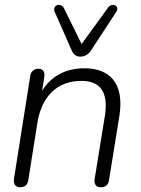

<svg xmlns="http://www.w3.org/2000/svg" viewBox="-20 -781 592 807"><path d="M64 6C85 6 96 -4 99 -24L137 -264C154 -371 216 -441 322 -441C403 -441 436 -393 421 -295L378 -30C374 -7 384 6 403 6C424 6 435 -4 438 -23L482 -295C503 -430 442 -494 335 -494C254 -494 193 -459 157 -399L166 -457C170 -479 160 -492 142 -492C123 -492 110 -481 107 -461L39 -31C35 -8 45 6 64 6ZM318 -543C335 -543 352 -551 364 -571L468 -730C486 -756 452 -772 435 -750L323 -596L248 -748C235 -772 198 -759 210 -731L281 -570C289 -550 302 -543 318 -543Z"/></svg>

Font: SN Pro Light
Style: Italic
Weight: 300
Italic angle: -8.99998°
Designer: Tobias Whetton
Foundry: Supernotes
Version: Version 1.001;Glyphs 3.2 (3249)